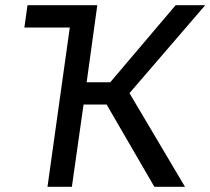

<svg xmlns="http://www.w3.org/2000/svg" viewBox="-20 -720 811 740"><path d="M86 -700H355L314 -403H405L657 -700H771L479 -361L693 0H575L391 -317H302L257 0H163L249 -614H74Z"/></svg>

Font: Retni Sans Medium
Style: Italic
Weight: 500
Italic angle: -8°
Designer: Vitaly Kuzmin
Foundry: ParaType Ltd.
Version: Version 1.00;June 10, 2019;FontCreator 11.5.0.2425 64-bit; t